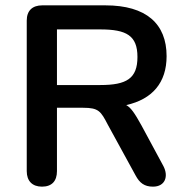

<svg xmlns="http://www.w3.org/2000/svg" viewBox="-20 -690 714 718"><path d="M137 8C174 8 193 -13 193 -50V-287H291C349 -287 357 -274 383 -224L487 -34C502 -6 520 8 552 8C598 8 611 -31 591 -69L509 -221C483 -268 469 -288 452 -297C550 -319 603 -381 603 -480C603 -601 527 -670 374 -670H138C101 -670 80 -650 80 -613V-50C80 -13 101 8 137 8ZM355 -372H193V-580H355C453 -580 494 -557 494 -477C494 -396 453 -372 355 -372Z"/></svg>

Font: SN Pro Medium
Style: Regular
Weight: 500
Designer: Tobias Whetton
Foundry: Supernotes
Version: Version 1.003;Glyphs 3.3 (3324)